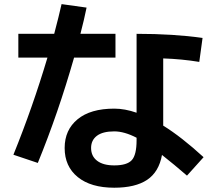

<svg xmlns="http://www.w3.org/2000/svg" viewBox="-20 -838 1040 915"><path d="M929.7 -543Q846.7 -556.6 757.8 -559.6V-239.3Q844.7 -185.5 950.2 -88.9L871.1 -1Q811.5 -52.7 752 -99.6Q737.3 -18.6 681.2 19Q625 56.6 524.4 56.6Q413.1 56.6 350.6 5.9Q288.1 -44.9 288.1 -132.8Q288.1 -218.8 349.6 -269.5Q411.1 -320.3 524.4 -320.3Q575.2 -320.3 630.9 -300.8V-676.8Q807.6 -676.8 945.3 -657.2ZM67.4 -563.5V-676.8H238.3Q260.7 -761.7 273.4 -818.4L392.6 -801.8Q380.9 -744.1 363.3 -676.8H530.3V-563.5H333Q257.8 -299.8 160.2 -61.5L43.9 -100.6Q135.7 -327.1 206.1 -563.5ZM630.9 -181.6Q572.3 -211.9 524.4 -211.9Q469.7 -211.9 441.9 -190.9Q414.1 -169.9 414.1 -132.8Q414.1 -93.8 442.9 -71.8Q471.7 -49.8 524.4 -49.8Q585 -49.8 607.9 -74.7Q630.9 -99.6 630.9 -169.9Z"/></svg>

Font: Mgen+ 1c bold
Style: Bold
Weight: 700
Designer: [Source Han Sans]
Ryoko NISHIZUKA  (kana & ideographs); Paul D. Hunt (Latin, Greek & Cyrillic); Wenlong ZHANG  (bopomofo
Version: Version 1.059.20150602